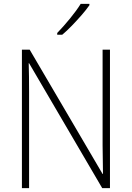

<svg xmlns="http://www.w3.org/2000/svg" viewBox="-20 -970 680 990"><path d="M547 0H507L130 -644H128Q129 -609 129.5 -574Q130 -539 130 -497V0H93V-714H133L509 -73H511Q511 -108 510 -148.5Q509 -189 509 -221V-714H547ZM441 -943Q425 -920 401 -892.5Q377 -865 351 -838Q325 -811 301 -791H275V-800Q307 -833 341 -874.5Q375 -916 396 -950H441Z"/></svg>

Font: Noto Sans Arabic SemCond ExtLt
Style: Regular
Weight: 200
Width: 4
Designer: Monotype Design Team, Nadine Chahine, Nizar Qandah and Khaled Hosny
Foundry: Monotype Imaging Inc.
Version: Version 2.012; ttfautohint (v1.8.4.7-5d5b)